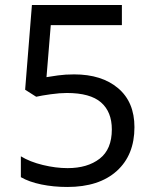

<svg xmlns="http://www.w3.org/2000/svg" viewBox="-20 -734 612 764"><path d="M275 -438Q385 -438 450 -383Q515 -328 515 -228Q515 -117 444.5 -53.5Q374 10 248 10Q193 10 144.5 0Q96 -10 63 -29V-112Q99 -90 150.5 -77.5Q202 -65 249 -65Q328 -65 376.5 -102.5Q425 -140 425 -219Q425 -289 382 -326.5Q339 -364 246 -364Q218 -364 182 -359Q146 -354 124 -349L80 -377L107 -714H465V-634H182L165 -427Q182 -430 211 -434Q240 -438 275 -438Z"/></svg>

Font: Noto Sans Mende Kikakui
Style: Regular
Weight: 400
Designer: Monotype Design Team
Foundry: Monotype Imaging Inc.
Version: Version 2.003; ttfautohint (v1.8.4.7-5d5b)